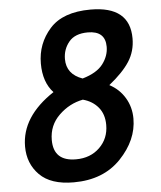

<svg xmlns="http://www.w3.org/2000/svg" viewBox="-52 -760 686 819"><g transform="rotate(-5 290.5 -350.0)"><path d="M231 14Q133 14 85 -34.5Q37 -83 37 -156Q37 -284 178 -377Q135 -423 135 -503Q135 -588 191 -651Q247 -714 366 -714Q534 -714 534 -576Q534 -521 506 -477.5Q478 -434 418 -386Q460 -364 484 -324Q508 -284 508 -235Q508 -143 433 -64.5Q358 14 231 14ZM346 -618Q291 -618 265 -586.5Q239 -555 239 -513Q239 -448 307 -424Q369 -442 395 -476.5Q421 -511 421 -550Q421 -618 346 -618ZM300 -334Q242 -323 197.5 -280Q153 -237 153 -174Q153 -83 249 -83Q311 -83 350.5 -121.5Q390 -160 390 -218Q390 -264 365.5 -293.5Q341 -323 300 -334Z"/></g></svg>

Font: Cabin
Style: SemiBold Italic
Weight: 600
Designer: Pablo Impallari
Foundry: Pablo Impallari. www.impallari.com Igino Marini. www.ikern.com
Version: Version 1.005